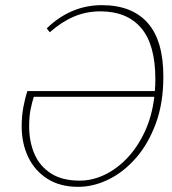

<svg xmlns="http://www.w3.org/2000/svg" viewBox="-20 -710 667 744"><path d="M283 14Q213 14 164 -17Q115 -48 89.5 -101Q64 -154 64 -221Q64 -258 70 -292Q76 -326 86 -357H580Q581 -368 581.5 -379.5Q582 -391 582 -403Q582 -537 527 -601.5Q472 -666 369 -666Q314 -666 266 -645.5Q218 -625 173 -585L161 -600Q254 -690 375 -690Q491 -690 552 -621.5Q613 -553 613 -413Q613 -311 584 -232Q555 -153 507 -98Q459 -43 400.5 -14.5Q342 14 283 14ZM289 -10Q337 -10 384 -32Q431 -54 471.5 -96Q512 -138 540.5 -198.5Q569 -259 578 -335H111Q104 -313 98.5 -286Q93 -259 93 -220Q93 -161 113.5 -113.5Q134 -66 177.5 -38Q221 -10 289 -10Z"/></svg>

Font: Source Serif 4 SmText ExtraLight
Style: Italic
Weight: 200
Italic angle: -12°
Designer: Frank Grießhammer
Foundry: Adobe
Version: Version 4.005;hotconv 1.1.0;makeotfexe 2.6.0